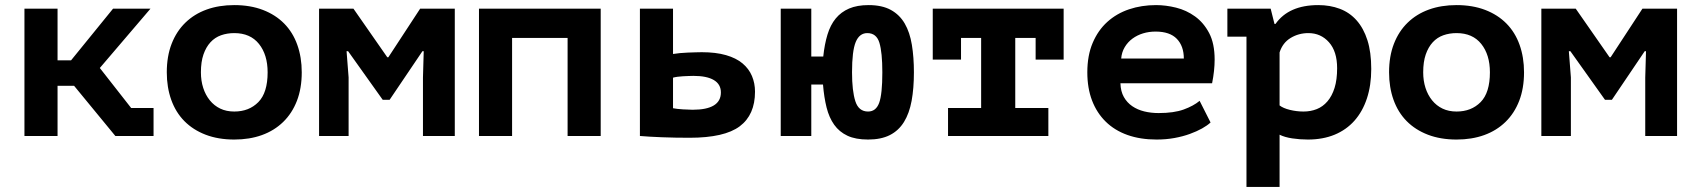

<svg xmlns="http://www.w3.org/2000/svg" viewBox="-20 -534 6640 754"><path d="M271 -197H206V0H76V-500H206V-297H259L424 -500H571L372 -267L495 -110H583V0H433Z M635 -250Q635 -313 654 -362Q673 -411 708 -445Q743 -479 791.5 -496.5Q840 -514 900 -514Q963 -514 1012.5 -495Q1062 -476 1096 -441.5Q1130 -407 1147.5 -358Q1165 -309 1165 -250Q1165 -187 1146 -138Q1127 -89 1092 -55Q1057 -21 1008.5 -3.5Q960 14 900 14Q837 14 787.5 -5Q738 -24 704 -58.5Q670 -93 652.5 -142Q635 -191 635 -250ZM769 -250Q769 -217 778 -189Q787 -161 804 -140Q821 -119 845 -107.5Q869 -96 900 -96Q958 -96 994.5 -133Q1031 -170 1031 -250Q1031 -319 997 -361.5Q963 -404 900 -404Q872 -404 848 -395.5Q824 -387 806.5 -368Q789 -349 779 -320Q769 -291 769 -250Z M1641 -229 1644 -333H1639L1510 -142H1483L1347 -333H1341L1349 -230V0H1233V-500H1368L1501 -309H1505L1630 -500H1766V0H1641Z M2209 -385H1991V0H1861V-500H2339V0H2209Z M2623 -109Q2638 -106 2662 -104.5Q2686 -103 2700 -103Q2811 -103 2811 -171Q2811 -203 2783.5 -219.5Q2756 -236 2703 -236Q2695 -236 2684 -235.5Q2673 -235 2662 -234.5Q2651 -234 2640.5 -232.5Q2630 -231 2623 -229ZM2623 -322Q2635 -324 2650.5 -325.5Q2666 -327 2681.5 -327.5Q2697 -328 2711.5 -328.5Q2726 -329 2736 -329Q2791 -329 2831 -317.5Q2871 -306 2896 -285Q2921 -264 2933 -235.5Q2945 -207 2945 -174Q2945 -83 2885 -38Q2825 7 2688 7Q2631 7 2579.5 5Q2528 3 2493 0V-500H2623Z M3389 14Q3340 14 3308 -1Q3276 -16 3256 -44Q3236 -72 3226 -112Q3216 -152 3212 -202H3166V0H3046V-500H3166V-312H3213Q3218 -360 3229.5 -398Q3241 -436 3262 -461.5Q3283 -487 3314.5 -500.5Q3346 -514 3391 -514Q3444 -514 3478.5 -495Q3513 -476 3533 -441.5Q3553 -407 3561 -358Q3569 -309 3569 -250Q3569 -187 3560 -138Q3551 -89 3530 -55Q3509 -21 3474.5 -3.5Q3440 14 3389 14ZM3326 -250Q3326 -177 3339 -136.5Q3352 -96 3389 -96Q3420 -96 3432.5 -130Q3445 -164 3445 -250Q3445 -328 3433.5 -366Q3422 -404 3386 -404Q3355 -404 3340.5 -369Q3326 -334 3326 -250Z M3703 -110H3833V-385H3754V-300H3643V-500H4157V-300H4047V-385H3967V-110H4097V0H3703Z M4734 -53Q4721 -41 4700.5 -29.5Q4680 -18 4652.5 -8Q4625 2 4592 8Q4559 14 4522 14Q4458 14 4407.5 -4Q4357 -22 4322 -56.5Q4287 -91 4268.5 -139.5Q4250 -188 4250 -250Q4250 -316 4271 -365.5Q4292 -415 4328.5 -448Q4365 -481 4414 -497.5Q4463 -514 4520 -514Q4558 -514 4598.5 -504Q4639 -494 4673 -469.5Q4707 -445 4728.5 -404Q4750 -363 4750 -300Q4750 -257 4740 -207H4380Q4381 -175 4393.5 -153Q4406 -131 4426.5 -117Q4447 -103 4473.5 -96.5Q4500 -90 4530 -90Q4590 -90 4628.5 -104Q4667 -118 4691 -138ZM4518 -410Q4492 -410 4469 -403Q4446 -396 4427.5 -382.5Q4409 -369 4397 -349Q4385 -329 4383 -304H4629Q4629 -353 4601.5 -381.5Q4574 -410 4518 -410Z M4800 -500H4970L4985 -440H4989Q5041 -514 5157 -514Q5203 -514 5241.5 -499.5Q5280 -485 5307.5 -454Q5335 -423 5350 -376Q5365 -329 5365 -263Q5365 -199 5348 -147.5Q5331 -96 5299 -60Q5267 -24 5221 -5Q5175 14 5116 14Q5085 14 5055 9.5Q5025 5 5005 -5V200H4875V-390H4800ZM5118 -404Q5080 -404 5048.5 -385Q5017 -366 5005 -328V-120Q5019 -109 5045.5 -102.5Q5072 -96 5099 -96Q5127 -96 5151 -105.5Q5175 -115 5193 -136Q5211 -157 5221 -189Q5231 -221 5231 -266Q5231 -332 5199 -368Q5167 -404 5118 -404Z M5435 -250Q5435 -313 5454 -362Q5473 -411 5508 -445Q5543 -479 5591.5 -496.5Q5640 -514 5700 -514Q5763 -514 5812.5 -495Q5862 -476 5896 -441.5Q5930 -407 5947.5 -358Q5965 -309 5965 -250Q5965 -187 5946 -138Q5927 -89 5892 -55Q5857 -21 5808.5 -3.5Q5760 14 5700 14Q5637 14 5587.5 -5Q5538 -24 5504 -58.5Q5470 -93 5452.5 -142Q5435 -191 5435 -250ZM5569 -250Q5569 -217 5578 -189Q5587 -161 5604 -140Q5621 -119 5645 -107.5Q5669 -96 5700 -96Q5758 -96 5794.5 -133Q5831 -170 5831 -250Q5831 -319 5797 -361.5Q5763 -404 5700 -404Q5672 -404 5648 -395.5Q5624 -387 5606.5 -368Q5589 -349 5579 -320Q5569 -291 5569 -250Z M6441 -229 6444 -333H6439L6310 -142H6283L6147 -333H6141L6149 -230V0H6033V-500H6168L6301 -309H6305L6430 -500H6566V0H6441Z"/></svg>

Font: PT Mono
Style: Bold
Weight: 700
Monospace: yes
Designer: A.Korolkova, I.Chaeva
Foundry: ParaType Ltd
Version: Version 1.000 OFL